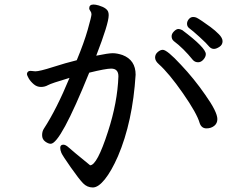

<svg xmlns="http://www.w3.org/2000/svg" viewBox="-20 -781 1040 848"><path d="M892 -214Q912 -214 926 -225Q940 -236 940 -255Q940 -287 886 -363Q836 -435 779 -495Q718 -561 699 -561Q688 -561 676.5 -551Q665 -541 665 -527Q665 -512 681 -498Q726 -458 788 -369Q850 -280 862 -237Q870 -214 892 -214ZM855 -506Q868 -506 878.5 -518Q889 -530 889 -542Q889 -570 785 -648Q775 -653 768 -653Q759 -653 748.5 -642.5Q738 -632 738 -621Q738 -608 747 -600Q790 -568 832 -516Q841 -506 855 -506ZM925 -565Q935 -565 949 -574Q963 -583 963 -599Q963 -613 947 -629.5Q931 -646 910 -661.5Q889 -677 872.5 -688Q856 -699 849 -702.5Q842 -706 833 -706Q822 -706 814 -696.5Q806 -687 806 -676Q806 -663 817.5 -655Q829 -647 861 -618Q893 -589 905 -574Q914 -565 925 -565ZM390 47Q414 47 443 11Q472 -25 501 -91Q566 -243 579 -451Q579 -516 521 -538Q497 -546 478 -546Q458 -546 405 -535Q460 -677 460 -713Q460 -721 459 -724Q456 -745 416 -757Q402 -761 393 -761Q374 -761 374 -744Q374 -739 379 -732.5Q384 -726 384 -718Q384 -708 367.5 -650Q351 -592 319 -515Q270 -503 212.5 -484.5Q155 -466 136 -466L115 -468Q101 -468 99 -455Q99 -448 107 -434.5Q115 -421 129 -409Q143 -397 161 -397Q178 -397 192 -405Q206 -413 287 -437Q230 -299 174 -213Q166 -201 166 -184Q166 -166 179.5 -156Q193 -146 204 -146Q247 -146 374 -460Q447 -478 471 -478Q503 -478 503 -444Q499 -329 457 -200Q409 -51 378 -51Q297 -117 283.5 -129.5Q270 -142 260 -142Q246 -142 246 -128Q246 -118 251 -106Q256 -94 292.5 -42Q329 10 347 28.5Q365 47 390 47Z"/></svg>

Font: LXGW WenKai Mono TC
Style: Bold
Weight: 700
Designer: LXGW / Fontworks Inc.
Foundry: LXGW / Fontworks Inc.
Version: Version 1.330